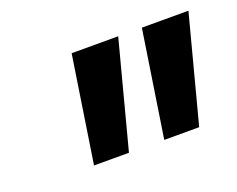

<svg xmlns="http://www.w3.org/2000/svg" viewBox="-59 -820 575 465"><g transform="rotate(-20 229.0 -587.0)"><path d="M115 -450ZM115 -450 157 -724H277L205 -450ZM296 -450 338 -724H458L386 -450Z"/></g></svg>

Font: Rosa Sans SemiBold
Style: Italic
Weight: 600
Italic angle: -12°
Designer: Pentagram / MCKL
Foundry: Pentagram / MCKL
Version: Version 1.005;September 16, 2019;FontCreator 11.5.0.2425 64-